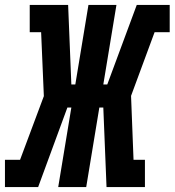

<svg xmlns="http://www.w3.org/2000/svg" viewBox="-48 -755 705 775"><path d="M-28 0V-110H33L129 -367L118 -625H72V-735H227L240 -414H256L309 -735H422L369 -414H385L504 -735H637V-625H576L481 -368L491 -110H537V0H382L369 -321H353L300 0H187L240 -321H224L106 0Z"/></svg>

Font: Iosevka Curly Slab XBdEx
Style: Italic
Weight: 800
Width: 7
Italic angle: -9°
Monospace: yes
Designer: Belleve Invis
Foundry: Belleve Invis
Version: Version 11.1.0; ttfautohint (v1.8.3)